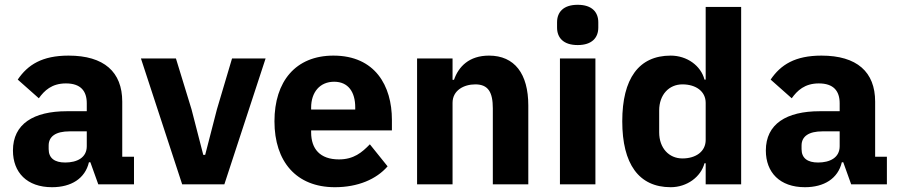

<svg xmlns="http://www.w3.org/2000/svg" viewBox="-20 -769 3750 801"><path d="M390 0H539V-115H490V-345C490 -469 414 -537 266 -537C156 -537 96 -499 54 -437L142 -359C165 -391 196 -421 255 -421C317 -421 342 -389 342 -338V-305H259C120 -305 34 -252 34 -141C34 -50 92 12 197 12C277 12 335 -24 351 -92H357ZM252 -91C208 -91 183 -109 183 -147V-162C183 -200 213 -221 270 -221H342V-159C342 -111 301 -91 252 -91Z M740 0H916L1088 -525H948L885 -313L836 -123H828L779 -313L714 -525H568Z M1377 12C1473 12 1550 -21 1597 -75L1523 -167C1490 -133 1456 -104 1394 -104C1315 -104 1278 -148 1278 -217V-225H1615V-269C1615 -411 1545 -537 1371 -537C1213 -537 1125 -429 1125 -263C1125 -95 1216 12 1377 12ZM1374 -428C1433 -428 1462 -385 1462 -321V-312H1278V-320C1278 -385 1315 -428 1374 -428Z M1720 0H1868V-340C1868 -392 1915 -417 1963 -417C2017 -417 2036 -384 2036 -317V0H2184V-329C2184 -461 2127 -537 2020 -537C1937 -537 1893 -491 1874 -436H1868V-525H1720Z M2390 -581C2450 -581 2476 -612 2476 -654V-676C2476 -718 2450 -749 2390 -749C2330 -749 2304 -718 2304 -676V-654C2304 -612 2330 -581 2390 -581ZM2316 -525V0H2464V-525Z M2924 -88V0H3072V-740H2924V-437H2919C2904 -495 2846 -537 2778 -537C2645 -537 2576 -441 2576 -263C2576 -85 2645 12 2778 12C2846 12 2904 -31 2919 -88ZM2827 -108C2771 -108 2730 -151 2730 -217V-308C2730 -374 2771 -417 2827 -417C2883 -417 2924 -388 2924 -340V-185C2924 -137 2883 -108 2827 -108Z M3531 0H3680V-115H3631V-345C3631 -469 3555 -537 3407 -537C3297 -537 3237 -499 3195 -437L3283 -359C3306 -391 3337 -421 3396 -421C3458 -421 3483 -389 3483 -338V-305H3400C3261 -305 3175 -252 3175 -141C3175 -50 3233 12 3338 12C3418 12 3476 -24 3492 -92H3498ZM3393 -91C3349 -91 3324 -109 3324 -147V-162C3324 -200 3354 -221 3411 -221H3483V-159C3483 -111 3442 -91 3393 -91Z"/></svg>

Font: Braiins Sans
Style: Bold
Weight: 700
Designer: Mike Abbink, Paul van der Laan, Pieter van Rosmalen, Jiri Chlebus, Lubos Buracinsky
Foundry: Bold Monday, Sudetype
Version: Version 1.000;hotconv 1.0.109;makeotfexe 2.5.65596